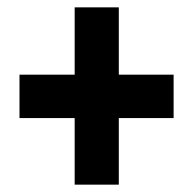

<svg xmlns="http://www.w3.org/2000/svg" viewBox="-20 -615 525 522"><path d="M303 -412H452V-294H303V-113H183V-294H33V-412H183V-595H303Z"/></svg>

Font: Noto Sans ExtraCondensed ExtraBold
Style: Regular
Weight: 800
Width: 2
Designer: Monotype Design Team
Foundry: Monotype Imaging Inc.
Version: Version 2.013; ttfautohint (v1.8.4.7-5d5b)